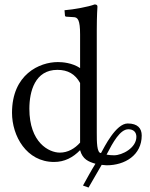

<svg xmlns="http://www.w3.org/2000/svg" viewBox="-20 -718 676 863"><path d="M238 -404C285 -404 318 -385 340 -345V-77C316 -50 285 -32 249 -32C200 -32 112 -77 112 -229C112 -307 137 -404 238 -404ZM493 -20C481 -20 470 -21 459 -23C488 -79 520 -137 557 -137C580 -137 593 -124 593 -103C593 -53 529 -20 493 -20ZM415 -583C415 -648 418 -688 418 -688C418 -695 414 -698 405 -698C379.9 -688 310.5 -675 270 -672L272 -648C272 -645 274.8 -643.2 278 -643L310 -641C330 -641 340 -628 340 -563V-412C304 -436 260 -439 240 -439C158 -439 34 -384 34 -211C34 -107 99 10 223 10C270 10 308 -10 340 -43C351 -2 378 9 409 18C389 50 372 82 353 116L378 125L437 23C444 24 455 25 459 25C542 25 617 -21 617 -109C617 -141 599 -163 554 -163C501 -163 449 -57 434 -30C415 -30 415 -82 415 -121Z"/></svg>

Font: Libertinus Math
Style: Regular
Weight: 400
Designer: Philipp H. Poll
Foundry: Khaled Hosny
Version: Version 6.2